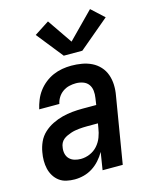

<svg xmlns="http://www.w3.org/2000/svg" viewBox="-117 -845 733 929"><g transform="rotate(-15 250.0 -380.5)"><path d="M141 8Q120 8 100 3.5Q80 -1 64.5 -12.5Q49 -24 38.5 -41Q28 -58 23.5 -77.5Q19 -97 19 -118Q19 -139 23 -160Q27 -185 38 -209.5Q49 -234 69 -252.5Q89 -271 113.5 -283Q138 -295 163 -301.5Q188 -308 213.5 -310.5Q239 -313 265 -313H334L339 -347Q342 -365 340 -383Q338 -401 328 -414.5Q318 -428 301 -434Q284 -440 266 -440Q249 -440 232 -436Q215 -432 200 -421.5Q185 -411 175.5 -395.5Q166 -380 163 -364H62Q67 -386 76 -408.5Q85 -431 99.5 -450.5Q114 -470 133.5 -485.5Q153 -501 175 -510.5Q197 -520 220 -524Q243 -528 266 -528Q293 -528 319 -523.5Q345 -519 367.5 -508Q390 -497 407 -478.5Q424 -460 432.5 -436Q441 -412 442 -385.5Q443 -359 438 -332L383 0H282L296 -88Q284 -67 267.5 -48.5Q251 -30 230.5 -17Q210 -4 187 2Q164 8 141 8ZM195 -80Q218 -80 240.5 -89.5Q263 -99 279 -117Q295 -135 303.5 -157.5Q312 -180 315 -202L319 -225H265Q254 -225 244 -224.5Q234 -224 223.5 -223Q213 -222 202.5 -220Q192 -218 182 -214.5Q172 -211 162 -206.5Q152 -202 143.5 -195Q135 -188 130 -178Q125 -168 124 -157Q121 -141 124.5 -125.5Q128 -110 138.5 -99.5Q149 -89 164 -84.5Q179 -80 195 -80ZM244 -584 139 -716 213 -764 298 -640 425 -769 488 -711 337 -584Z"/></g></svg>

Font: Iosevka SS04 Semibold Oblique
Style: Regular
Weight: 600
Italic angle: -9°
Monospace: yes
Designer: Belleve Invis
Foundry: Belleve Invis
Version: Version 19.0.0; ttfautohint (v1.8.4)